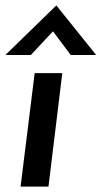

<svg xmlns="http://www.w3.org/2000/svg" viewBox="-23 -689 375 709"><path d="M105 -419H207L156 0H53ZM238 -486 164 -585 191 -593 91 -486H-3L185 -669L332 -486Z"/></svg>

Font: Josefin Sans Medium
Style: Italic
Weight: 500
Italic angle: -7°
Designer: Santiago Orozco
Foundry: Typemade
Version: Version 2.000